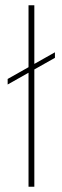

<svg xmlns="http://www.w3.org/2000/svg" viewBox="-20 -707 236 727"><path d="M9 -408 188 -509V-488L9 -387ZM88 -687H110V0H88Z"/></svg>

Font: Albert Sans Thin
Style: Regular
Weight: 250
Designer: Andreas Rasmussen
Foundry: a.Foundry
Version: Version 1.025